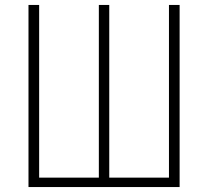

<svg xmlns="http://www.w3.org/2000/svg" viewBox="-20 -755 840 775"><path d="M95 0V-735H138V-38H379V-735H421V-38H662V-735H705V0Z"/></svg>

Font: Iosevka Aile Extralight
Style: Regular
Weight: 200
Designer: Belleve Invis
Foundry: Belleve Invis
Version: Version 31.1.0; ttfautohint (v1.8.4)